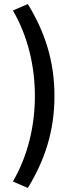

<svg xmlns="http://www.w3.org/2000/svg" viewBox="-20 -754 366 952"><path d="M118 178C201 42 250 -102 250 -278C250 -454 201 -598 118 -734L44 -702C119 -573 153 -424 153 -278C153 -132 119 17 44 146Z"/></svg>

Font: Source Sans Pro Semibold
Style: Regular
Weight: 600
Designer: Paul D. Hunt
Foundry: Adobe Systems Incorporated
Version: Version 3.006;hotconv 1.0.111;makeotfexe 2.5.65597